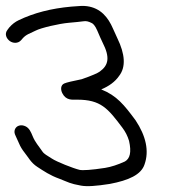

<svg xmlns="http://www.w3.org/2000/svg" viewBox="-41 -641 592 656"><path d="M36.5 -509.9C48.1 -523.2 61.3 -526.8 80.6 -536.3C99.1 -546 161.4 -560.3 193.8 -563.1C217.2 -565.1 234.1 -566.9 245 -568.4C253.2 -569.6 261.4 -567.9 271.2 -562.8L271.8 -562.5L272.4 -562.2C276.4 -560.7 283.8 -554.1 291.3 -536.6C299.3 -517.8 305.1 -504.6 309.6 -495.5C335.4 -445.2 330.1 -418.2 299.9 -396.5C293.6 -391.7 273.8 -382.7 238.3 -370.4C206.5 -363.9 186.7 -359.4 178.6 -355.8C166.3 -350.5 165.5 -335.6 171.7 -322.9C184.7 -296.9 206 -300.5 222.3 -300.5C303.2 -300.5 327.3 -271.1 377.1 -204.7C387.5 -190.9 394.6 -177 399.9 -159.8C408.9 -119.8 402.6 -98.9 385.8 -89.3C361.4 -78.1 338.3 -70.6 318.2 -67.4C271.1 -60 240.5 -58.4 231.1 -60.6C209.3 -65.7 151.8 -88.6 136.4 -99.1C120.2 -109.6 109.8 -114.5 103.7 -123.6C91.1 -142.5 79.1 -154.5 70.4 -176.1C64.6 -190.4 59 -203 46.7 -209.2C30.9 -217.1 14.4 -211.8 9.7 -198.2C7.6 -192 7.9 -185.6 12.3 -176.9L24.5 -150C28.6 -140.1 35 -129.5 43.2 -119.2C55.7 -103.8 64.5 -85.1 86.4 -70.9C108.3 -56.7 130 -41.7 161.4 -30.5C194.4 -17.7 196.8 -13.9 235.7 -6.8C256.2 -3 287.7 -5.3 334.1 -12.6C398.7 -24.8 441.4 -44 452.9 -79.4C469 -125 458 -176.2 421.8 -230.6L421.6 -230.9L421.3 -231.2C383.5 -282 358.1 -314.4 304.9 -335.5C331 -346.4 352.2 -361.5 365.9 -381.6C389.7 -411.9 386.3 -456.3 359.9 -510.5C356 -518.5 351.1 -529.4 345.1 -543.1C328.4 -581.8 303 -613.5 255.9 -619.9C245.3 -621.5 228.4 -620.8 202.8 -618.4C133.1 -612.1 74.7 -596.8 23.1 -572.1C11 -566.5 0.2 -558.1 -9.4 -547.1L-9.6 -546.9L-15.5 -539C-26.6 -524.9 -19 -509.2 -7.6 -500.8C2.7 -493.2 20.3 -491.2 31.2 -503.8Z"/></svg>

Font: MewTooHand
Style: BdCondLta
Weight: 400
Designer: Mew Too, Robert Jablonski
Version: Version 0.77